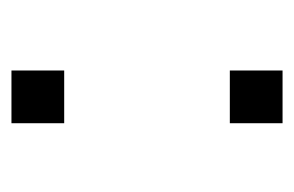

<svg xmlns="http://www.w3.org/2000/svg" viewBox="-109 -404 513 335"><g transform="rotate(-90 147.5 -236.5)"><path d="M100 0V-92H192V0ZM100 -381V-473H192V-381Z"/></g></svg>

Font: Coval
Style: Light
Weight: 300
Foundry: Context Ltd
Version: Version 001.000